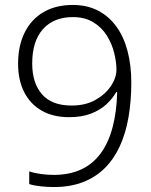

<svg xmlns="http://www.w3.org/2000/svg" viewBox="-20 -744 611 775"><path d="M510 -411Q510 -335 498.5 -269.5Q487 -204 463 -152.5Q439 -101 402 -64.5Q365 -28 314 -8.5Q263 11 197 11Q172 11 144 8Q116 5 98 -1V-52Q116 -46 142.5 -42Q169 -38 196 -38Q260 -38 307.5 -60Q355 -82 386.5 -125Q418 -168 434.5 -230.5Q451 -293 453 -372H449Q435 -347 410 -323.5Q385 -300 347.5 -285.5Q310 -271 259 -271Q195 -271 149 -297Q103 -323 78 -371.5Q53 -420 53 -487Q53 -559 79.5 -612.5Q106 -666 155.5 -695Q205 -724 274 -724Q332 -724 376 -701Q420 -678 450 -636.5Q480 -595 495 -537.5Q510 -480 510 -411ZM274 -675Q197 -675 153.5 -626.5Q110 -578 110 -488Q110 -409 149.5 -363.5Q189 -318 269 -318Q325 -318 365 -340.5Q405 -363 427.5 -396.5Q450 -430 450 -463Q450 -493 441 -530Q432 -567 411.5 -600Q391 -633 357 -654Q323 -675 274 -675Z"/></svg>

Font: Noto Sans Georgian Light
Style: Regular
Weight: 300
Version: Version 2.002